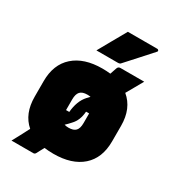

<svg xmlns="http://www.w3.org/2000/svg" viewBox="-212 -944 1024 1134"><g transform="rotate(30 300.0 -377.0)"><path d="M321 -827H522Q528 -827 531 -821.5Q534 -816 529 -811Q491 -768 457.5 -731.5Q424 -695 380 -646Q375 -639 361 -639H215Q241 -686 267.5 -732.5Q294 -779 321 -827ZM300 -564Q329 -564 355 -561Q362 -582 370 -605Q375 -620 390 -620H552Q531 -583 517 -558Q503 -533 488 -507Q564 -444 564 -326V-220Q564 -106 494.5 -44.5Q425 17 300 17Q267 17 238 13Q230 28 222.5 41.5Q215 55 210 65Q205 73 196 73H47Q58 53 76.5 18.5Q95 -16 108 -42Q36 -104 36 -220V-326Q36 -440 106 -502Q176 -564 300 -564ZM300 -386Q266 -386 251 -369.5Q236 -353 236 -317V-244H258Q261 -281 272.5 -312Q284 -343 305 -366Q313 -375 322 -384Q312 -386 300 -386ZM304 -198Q289 -181 272 -165Q284 -161 300 -161Q334 -161 349 -177Q364 -193 364 -229V-295H343Q339 -234 304 -198Z"/></g></svg>

Font: Recursive Mn Lnr St Blk
Style: Regular
Weight: 900
Monospace: yes
Version: Version 1.079;hotconv 1.0.112;makeotfexe 2.5.65598; ttfautoh